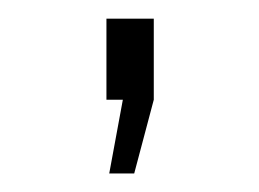

<svg xmlns="http://www.w3.org/2000/svg" viewBox="-20 -105 278 206"><path d="M97.2 81.1 111.8 2H94.2V-85H145V2L124 81.1Z"/></svg>

Font: Rawline Light
Style: Regular
Weight: 300
Designer: Matt McInerney, Pablo Impallari, Rodrigo Fuenzalida
Foundry: Matt McInerney, Pablo Impallari, Rodrigo Fuenzalida
Version: Version 4.020;PS 004.020;hotconv 1.0.88;makeotf.lib2.5.64775